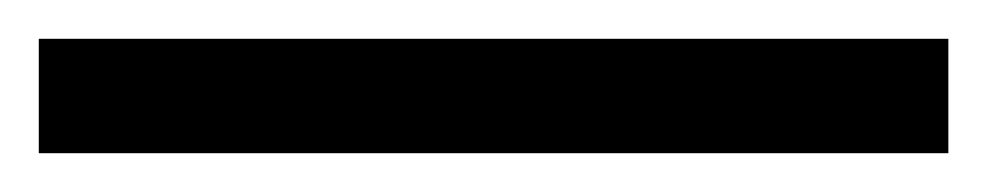

<svg xmlns="http://www.w3.org/2000/svg" viewBox="-25 63 509 99"><path d="M-5 142V83H464V142Z"/></svg>

Font: Noto Serif Kannada
Style: Regular
Weight: 400
Designer: Universal Thirst, Indian Type Foundry and the Monotype Design Team
Foundry: Monotype Imaging Inc.
Version: Version 2.003